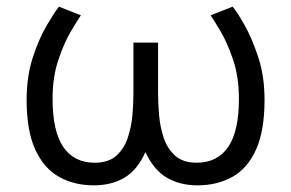

<svg xmlns="http://www.w3.org/2000/svg" viewBox="-20 -548 876 577"><path d="M262 9Q203 9 157.5 -16.5Q112 -42 86 -98.5Q60 -155 60 -248Q60 -319 79 -376.5Q98 -434 121.5 -473.5Q145 -513 157 -528L223 -502Q214 -489 193.5 -454.5Q173 -420 155.5 -368.5Q138 -317 138 -251Q138 -153 170.5 -106Q203 -59 264 -59Q306 -59 329.5 -80Q353 -101 364 -134Q375 -167 378 -202.5Q381 -238 381 -268V-420H455V-268Q455 -238 458 -202.5Q461 -167 472 -134Q483 -101 506.5 -80Q530 -59 571 -59Q633 -59 665.5 -106Q698 -153 698 -251Q698 -317 680.5 -368.5Q663 -420 642.5 -454.5Q622 -489 613 -502L679 -528Q692 -513 714.5 -473.5Q737 -434 756 -376.5Q775 -319 775 -248Q775 -155 749.5 -98.5Q724 -42 678.5 -16.5Q633 9 573 9Q521 9 481.5 -14Q442 -37 417 -91Q393 -37 354 -14Q315 9 262 9Z"/></svg>

Font: Ubuntu Sans
Style: Regular
Weight: 400
Designer: Dalton Maag Ltd
Foundry: Dalton Maag Ltd
Version: Version 1.006; ttfautohint (v1.8.4.7-5d5b)